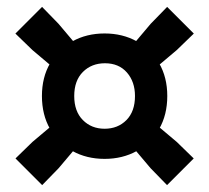

<svg xmlns="http://www.w3.org/2000/svg" viewBox="-20 -650 610 560"><path d="M173.1 -420.9 74.5 -504.1 24.9 -552.1 102.7 -629.9 150.7 -580.6 234.2 -481.7ZM397.1 -420.9 336 -481.7 419.5 -580.6 467.5 -629.9 545.3 -552.1 495.7 -504.1ZM467.2 -110.1 419.2 -159.4 337.4 -256.2 398.6 -317.7 495.7 -235.9 545 -187.9ZM103 -110.1 25.2 -187.9 74.5 -235.9 171.6 -317.7 232.8 -256.2 151 -159.4ZM285.1 -186.6Q232.6 -186.6 191.3 -209.5Q149.9 -232.4 126.1 -273.7Q102.3 -315 102.3 -370Q102.3 -424.5 126.1 -465.5Q149.9 -506.6 191.3 -529.5Q232.6 -552.4 285.1 -552.4Q337.4 -552.4 378.8 -529.5Q420.3 -506.6 444.1 -465.5Q467.9 -424.5 467.9 -370Q467.9 -315 444.1 -273.7Q420.3 -232.4 378.8 -209.5Q337.4 -186.6 285.1 -186.6ZM285.1 -274.5Q323.6 -274.5 348.7 -299.7Q373.7 -324.9 373.7 -370Q373.7 -411.5 350.2 -438.5Q326.6 -465.5 286.1 -465.5Q247.1 -465.5 221.8 -440.2Q196.5 -414.9 196.5 -370Q196.5 -325.2 221.6 -299.9Q246.7 -274.5 285.1 -274.5Z"/></svg>

Font: Encode Sans Condensed Thin
Style: Regular
Weight: 100
Width: 3
Designer: Multiple Designers
Foundry: Impallari Type
Version: Version 3.002